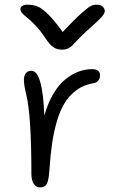

<svg xmlns="http://www.w3.org/2000/svg" viewBox="-20 -795 493 827"><path d="M396 -774.9Q412.1 -774.9 421.6 -766.8Q431.2 -758.8 431.2 -747.1Q431.2 -736.8 417.7 -721.7Q404.3 -706.5 352.1 -660.2Q334 -643.6 315.9 -624.8Q297.9 -606 290.8 -598.6Q283.7 -591.3 272.9 -586.2Q262.2 -581.1 248 -581.1Q225.6 -581.1 210 -591.6Q194.3 -602.1 174.8 -631.8Q154.3 -662.6 132.3 -685.8Q110.4 -709 97.7 -718.5Q85 -728 76.4 -737.3Q67.9 -746.6 67.9 -755.9Q67.9 -764.2 76.2 -769.5Q84.5 -774.9 97.2 -774.9Q122.6 -774.9 141.8 -767.1Q161.1 -759.3 187.7 -733.2Q214.4 -707 250 -657.2Q299.8 -710.4 330.1 -737.3Q360.4 -764.2 371.8 -769.5Q383.3 -774.9 396 -774.9ZM152.8 12.2Q134.8 12.2 125 -3.7Q115.2 -19.5 115.2 -46.9Q115.2 -298.8 92.8 -389.2Q83 -427.7 83 -451.2Q83 -468.8 91.3 -479.5Q99.6 -490.2 115.2 -490.2Q163.6 -490.2 170.9 -296.9Q186 -351.1 210 -391.1Q233.9 -431.2 262 -453.6Q290 -476.1 318.6 -486.6Q347.2 -497.1 377 -497.1Q411.1 -497.1 411.1 -469.2Q411.1 -457.5 403.1 -447.8Q395 -438 379.9 -436Q340.3 -429.2 310.1 -407.2Q279.8 -385.3 259.8 -353.5Q239.7 -321.8 225.8 -274.9Q211.9 -228 204.6 -178.5Q197.3 -128.9 192.9 -64Q189.9 -19 181.9 -3.4Q173.8 12.2 152.8 12.2Z"/></svg>

Font: Shantell Sans Normal
Style: Regular
Weight: 300
Designer: Stephen Nixon, Anya Danilova, Shantell Martin
Foundry: Arrow Type
Version: Version 1.006;[559af2be0]